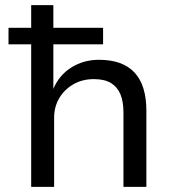

<svg xmlns="http://www.w3.org/2000/svg" viewBox="-20 -725 680 745"><path d="M101 0V-553H13V-617H101V-705H187V-617H380V-553H187V-380Q209 -433 256.5 -463Q304 -493 364 -493Q456 -493 502 -443.5Q548 -394 548 -295V0H459V-290Q459 -330 447.5 -358.5Q436 -387 411 -402.5Q386 -418 344 -418Q299 -418 264 -397.5Q229 -377 209.5 -343.5Q190 -310 190 -268V0Z"/></svg>

Font: Nunito Sans 8pt
Style: Regular
Weight: 400
Version: Version 3.101;gftools[0.9.27]